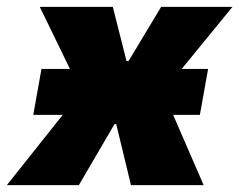

<svg xmlns="http://www.w3.org/2000/svg" viewBox="-67 -540 698 560"><path d="M30 -205H116L-47 0H163L267 -178H272L315 0H527L438 -205H516L540 -339H463L611 -520H403L308 -362H302L262 -520H49L137 -339H54Z"/></svg>

Font: Fixel Text 20240404 Black
Style: Italic
Weight: 900
Width: 4
Italic angle: -10°
Designer: AlfaBravo + MacPaw
Foundry: Kyrylo Tkachov, Marchela Mozhyna, Serhii Makarenko, Maria Weinstein, Zakhar Kryvoshyya
Version: Version 1.211;Glyphs 3.2 (3225)